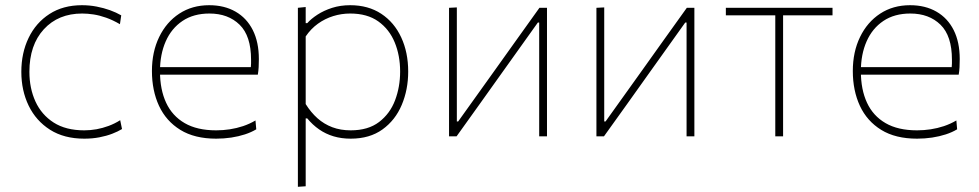

<svg xmlns="http://www.w3.org/2000/svg" viewBox="-20 -524 3764 738"><path d="M304 9Q226.5 9 172.5 -25.2Q118.5 -59.5 90.2 -117.8Q62 -176 62 -248Q62 -320.5 90 -378.5Q118 -436.5 170.2 -470.2Q222.5 -504 295 -504Q323.5 -504 351 -498.8Q378.5 -493.5 402.8 -484.8Q427 -476 446 -465L441 -431Q413.5 -447 388 -456Q362.5 -465 339.5 -468.5Q316.5 -472 296 -472Q204 -472 148.5 -411.5Q93 -351 93 -248Q93 -185 116.2 -134Q139.5 -83 186.2 -53Q233 -23 304 -23Q327.5 -23 351 -27.2Q374.5 -31.5 397.5 -40Q420.5 -48.5 442 -62L449 -28Q433.5 -18.5 411.5 -10Q389.5 -1.5 362.2 3.8Q335 9 304 9Z M811 9Q728 9 673.2 -24.8Q618.5 -58.5 591.2 -117.2Q564 -176 564 -251Q564 -324.5 591.8 -381.8Q619.5 -439 669 -471.5Q718.5 -504 784 -504Q842.5 -504 885.5 -479.2Q928.5 -454.5 951.8 -408.2Q975 -362 975 -297Q975 -280 974.2 -265.8Q973.5 -251.5 971 -237L944 -264Q945 -272.5 945 -280Q945 -287.5 945 -295Q945 -386 901 -429Q857 -472 785 -472Q724 -472 681.5 -443.5Q639 -415 617 -365Q595 -315 595 -251V-249Q595 -180 618.5 -129.2Q642 -78.5 689.8 -50.8Q737.5 -23 811 -23Q837.5 -23 863.5 -27Q889.5 -31 914.2 -39.2Q939 -47.5 962 -61L965 -27Q946 -15.5 921.5 -7.5Q897 0.5 868.8 4.8Q840.5 9 811 9ZM580 -237V-266H949L971 -263V-237Z M1125 194Q1125 137.5 1125 84.5Q1125 31.5 1125 -29V-271Q1125 -324.5 1125 -381.5Q1125 -438.5 1125 -494L1155 -497V-435H1161Q1175.5 -451.5 1200 -467.5Q1224.5 -483.5 1256.5 -493.8Q1288.5 -504 1326 -504Q1395.5 -504 1445.5 -471Q1495.5 -438 1522.2 -380.2Q1549 -322.5 1549 -249Q1549 -179.5 1524.2 -120.8Q1499.5 -62 1450.2 -26.5Q1401 9 1328 9Q1292.5 9 1262.2 0Q1232 -9 1206.8 -26.5Q1181.5 -44 1161 -69H1155V-29Q1155 31.5 1155 83.5Q1155 135.5 1155 192ZM1328 -23Q1395 -23 1437 -55Q1479 -87 1498.5 -138.5Q1518 -190 1518 -249Q1518 -310.5 1497.2 -361Q1476.5 -411.5 1434 -441.8Q1391.5 -472 1326 -472Q1292.5 -472 1261 -462.2Q1229.5 -452.5 1202.2 -433Q1175 -413.5 1155 -384V-124Q1175 -92 1200.2 -69.5Q1225.5 -47 1257.2 -35Q1289 -23 1328 -23Z M1706 0Q1706 -56.5 1706 -108.5Q1706 -160.5 1706 -221V-271Q1706 -311.5 1706 -348.2Q1706 -385 1706 -420.8Q1706 -456.5 1706 -494L1736 -495.5Q1736 -458 1736 -422Q1736 -386 1736 -349Q1736 -312 1736 -271V-57H1741L1878 -248.5Q1921.5 -309.5 1965.8 -371.5Q2010 -433.5 2053.5 -494H2082.5Q2082.5 -456.5 2082.5 -420.8Q2082.5 -385 2082.5 -348.2Q2082.5 -311.5 2082.5 -271V-221Q2082.5 -160.5 2082.5 -108.5Q2082.5 -56.5 2082.5 0H2052.5Q2052.5 -56.5 2052.5 -108.5Q2052.5 -160.5 2052.5 -221V-437.5H2047.5L1911.5 -247Q1867.5 -185 1823.2 -123.2Q1779 -61.5 1735 0Z M2272.5 0Q2272.5 -56.5 2272.5 -108.5Q2272.5 -160.5 2272.5 -221V-271Q2272.5 -311.5 2272.5 -348.2Q2272.5 -385 2272.5 -420.8Q2272.5 -456.5 2272.5 -494L2302.5 -495.5Q2302.5 -458 2302.5 -422Q2302.5 -386 2302.5 -349Q2302.5 -312 2302.5 -271V-57H2307.5L2444.5 -248.5Q2488 -309.5 2532.2 -371.5Q2576.5 -433.5 2620 -494H2649Q2649 -456.5 2649 -420.8Q2649 -385 2649 -348.2Q2649 -311.5 2649 -271V-221Q2649 -160.5 2649 -108.5Q2649 -56.5 2649 0H2619Q2619 -56.5 2619 -108.5Q2619 -160.5 2619 -221V-437.5H2614L2478 -247Q2434 -185 2389.8 -123.2Q2345.5 -61.5 2301.5 0Z M2960 0Q2960 -56.5 2960 -108.5Q2960 -160.5 2960 -221V-271Q2960 -311.5 2960 -347Q2960 -382.5 2960 -417Q2960 -451.5 2960 -489L2972.5 -465H2955.5Q2911 -465 2863.5 -465Q2816 -465 2770 -465V-494H3180V-465Q3134 -465 3086.5 -465Q3039 -465 2994.5 -465H2977.5L2990 -489Q2990 -451.5 2990 -417Q2990 -382.5 2990 -347Q2990 -311.5 2990 -271V-221Q2990 -160.5 2990 -108.5Q2990 -56.5 2990 0Z M3505 9Q3422 9 3367.2 -24.8Q3312.5 -58.5 3285.2 -117.2Q3258 -176 3258 -251Q3258 -324.5 3285.8 -381.8Q3313.5 -439 3363 -471.5Q3412.5 -504 3478 -504Q3536.5 -504 3579.5 -479.2Q3622.5 -454.5 3645.8 -408.2Q3669 -362 3669 -297Q3669 -280 3668.2 -265.8Q3667.5 -251.5 3665 -237L3638 -264Q3639 -272.5 3639 -280Q3639 -287.5 3639 -295Q3639 -386 3595 -429Q3551 -472 3479 -472Q3418 -472 3375.5 -443.5Q3333 -415 3311 -365Q3289 -315 3289 -251V-249Q3289 -180 3312.5 -129.2Q3336 -78.5 3383.8 -50.8Q3431.5 -23 3505 -23Q3531.5 -23 3557.5 -27Q3583.5 -31 3608.2 -39.2Q3633 -47.5 3656 -61L3659 -27Q3640 -15.5 3615.5 -7.5Q3591 0.5 3562.8 4.8Q3534.5 9 3505 9ZM3274 -237V-266H3643L3665 -263V-237Z"/></svg>

Font: Commissioner Thin
Style: Regular
Weight: 100
Designer: Kostas Bartsokas
Foundry: Kostas Bartsokas
Version: Version 1.001;gftools[0.9.23]